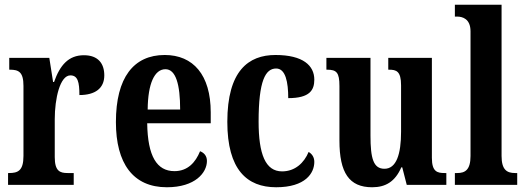

<svg xmlns="http://www.w3.org/2000/svg" viewBox="-20 -780 2216 810"><path d="M14 0H291V-50H265C233 -50 211 -58 211 -117V-277C211 -364 233 -462 277 -462C308 -462 315 -434 315 -379C381 -379 420 -407 420 -462C420 -512 394 -547 334 -547C269 -547 233 -505 208 -434H204L188 -536H19V-486H22C58 -486 79 -477 79 -418V-122C79 -59 55 -50 18 -50H14Z M684 10C804 10 853 -52 853 -101C853 -123 840 -136 824 -142C805 -95 772 -58 716 -58C642 -58 603 -120 601 -260H869V-306C869 -464 795 -548 675 -548C544 -548 469 -453 469 -265C469 -91 541 10 684 10ZM740 -318H603C604 -428 632 -488 678 -488C722 -488 740 -423 740 -318Z M1145 10C1269 10 1306 -50 1306 -97C1306 -117 1296 -131 1282 -139C1263 -93 1225 -57 1170 -57C1100 -57 1071 -129 1071 -267C1071 -440 1100 -491 1145 -491C1185 -491 1196 -433 1196 -366C1287 -366 1306 -400 1306 -444C1306 -503 1259 -548 1142 -548C1028 -548 939 -481 939 -266C939 -64 1022 10 1145 10Z M1550 10C1607 10 1647 -14 1673 -74H1677L1696 0H1863V-50H1856C1825 -50 1802 -55 1802 -114V-536H1618V-486H1621C1652 -486 1672 -480 1672 -420V-224C1672 -129 1652 -68 1602 -68C1555 -68 1543 -112 1543 -208V-536H1357V-486H1360C1400 -486 1412 -474 1412 -417V-187C1412 -51 1453 10 1550 10Z M1899 0H2162V-50H2153C2119 -50 2096 -63 2096 -122V-760H1899V-710H1909C1929 -710 1965 -702 1965 -648V-122C1965 -63 1942 -50 1909 -50H1899Z"/></svg>

Font: Noto Serif Georgian ExtraCondensed Bold
Style: Regular
Weight: 700
Width: 2
Designer: Monotype Design Team, Akaki Razmadze
Foundry: Google LLC
Version: Version 2.003